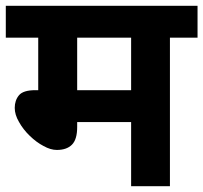

<svg xmlns="http://www.w3.org/2000/svg" viewBox="-20 -642 701 662"><path d="M565.9 -512.2V0H432.1V-221.2H246.1V-204.1Q246.1 -161.1 228 -143.1Q210 -125 175.8 -125Q154.3 -125 129.9 -138.7Q105.5 -151.4 82.5 -173.8Q59.6 -195.8 45.4 -221.7Q30.8 -246.6 30.8 -270Q30.8 -295.9 45.4 -313.5Q60.1 -331.1 102.1 -331.1H111.8V-512.2H0V-622.1H661.1V-512.2ZM432.1 -512.2H246.1V-331.1H432.1Z"/></svg>

Font: Droid Sans Thai
Style: Bold
Weight: 700
Designer: Steve Matteson
Foundry: Ascender Corporation
Version: Version 1.00